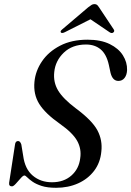

<svg xmlns="http://www.w3.org/2000/svg" viewBox="-20 -905 640 936"><path d="M253.5 10.5Q211 10.5 183.2 1.5Q155.5 -7.5 138.8 -19.2Q122 -31 113 -40.2Q104 -49.5 99 -49.5Q92.5 -49.5 81 -36.2Q69.5 -23 57.5 -9.8Q45.5 3.5 38.5 3.5Q22.5 3.5 24.5 -14L53 -199Q55 -217.5 68 -217.5Q78.5 -217.5 84 -200.5L93 -145.5Q101.5 -81 139.8 -48.8Q178 -16.5 233.5 -16.5Q291 -16.5 328 -49.2Q365 -82 371 -133.5Q378 -178.5 356.5 -217.8Q335 -257 272.5 -301Q200.5 -351.5 171.2 -398.5Q142 -445.5 148 -506.5Q153 -559.5 184.8 -606.2Q216.5 -653 272.8 -682.2Q329 -711.5 406.5 -711.5Q471.5 -711.5 514.8 -690.2Q558 -669 579.2 -635.2Q600.5 -601.5 599.5 -563.5Q598.5 -539.5 587.2 -525Q576 -510.5 557 -510.5Q529 -510.5 519 -549.5L510.5 -589Q499 -640.5 470.8 -664.2Q442.5 -688 399.5 -688Q332.5 -688 291.2 -648.5Q250 -609 244.5 -554Q239 -504.5 263.2 -464Q287.5 -423.5 350 -376.5Q429 -318 454.8 -269.8Q480.5 -221.5 474 -166Q469 -112 438.8 -72.2Q408.5 -32.5 360.5 -11Q312.5 10.5 253.5 10.5ZM531.5 -746Q524 -741 514 -748L421 -811L296 -748Q282.5 -741.5 277.5 -746Q271.5 -752 283 -761.5L409.5 -869Q419 -876.5 425.8 -880.8Q432.5 -885 440.5 -885Q449 -885 453.5 -880.8Q458 -876.5 463 -869L534.5 -761.5Q540.5 -752.5 531.5 -746Z"/></svg>

Font: Fraunces 72pt
Style: Italic
Weight: 400
Italic angle: -16°
Version: Version 1.000;[b76b70a41]